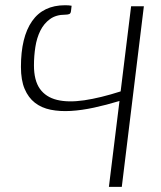

<svg xmlns="http://www.w3.org/2000/svg" viewBox="-20 -732 632 752"><path d="M457 0H406.5L448 -336.5Q397 -321 348.5 -310.5Q300 -300 257.2 -297.5Q214.5 -295 178.5 -302.2Q142.5 -309.5 116.8 -329.5Q91 -349.5 76.5 -383.8Q62 -418 62 -470Q62 -586.5 105.5 -649Q149 -711.5 235 -711.5Q242.5 -711.5 248.8 -711Q255 -710.5 260.5 -709.5L258 -688.5Q257 -679 250.8 -676.8Q244.5 -674.5 235.5 -674.5Q199.5 -674.5 175.8 -657.2Q152 -640 138 -611.8Q124 -583.5 118.5 -548Q113 -512.5 113 -476Q113 -417 136.2 -384.2Q159.5 -351.5 203.2 -340.8Q247 -330 310 -339.2Q373 -348.5 452.5 -374L493.5 -707.5H543.5Z"/></svg>

Font: Lato Light
Style: Italic
Weight: 300
Italic angle: -7°
Designer: Lukasz Dziedzic
Foundry: tyPoland Lukasz Dziedzic
Version: Version 2.007; 2014-02-27